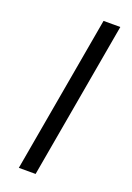

<svg xmlns="http://www.w3.org/2000/svg" viewBox="-134 -734 538 785"><g transform="rotate(20 134.5 -341.5)"><path d="M175 -683H248L128 0H55Z"/></g></svg>

Font: Fahkwang Light
Style: Italic
Weight: 300
Italic angle: -10°
Version: Version 1.000; ttfautohint (v1.6)